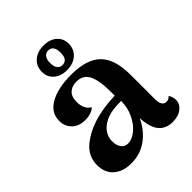

<svg xmlns="http://www.w3.org/2000/svg" viewBox="-209 -855 984 984"><g transform="rotate(-45 282.5 -363.0)"><path d="M559 -59Q559 -30 534 -10Q509 10 467 10Q419 10 392 -21.5Q365 -53 361 -124Q333 -63 283 -26.5Q233 10 167 10Q108 10 72 -21Q36 -52 36 -108Q36 -172 85 -213Q134 -254 209 -276Q274 -294 352 -296V-321Q352 -406 332 -446Q312 -486 263 -486Q231 -486 211 -467.5Q191 -449 191 -411Q191 -358 227 -337Q216 -326 197.5 -320Q179 -314 158 -314Q112 -314 85.5 -340Q59 -366 59 -406Q59 -465 116 -497.5Q173 -530 271 -530Q382 -530 433.5 -479Q485 -428 485 -313V-139Q485 -86 518 -86Q525 -86 533 -89.5Q541 -93 546 -100Q559 -81 559 -59ZM356 -254Q277 -254 238 -232Q210 -218 193.5 -194Q177 -170 177 -139Q177 -112 189.5 -93Q202 -74 227 -74Q256 -74 286 -98Q316 -122 336 -163.5Q356 -205 356 -254ZM374 -650Q373 -610 345 -585.5Q317 -561 272 -561Q228 -561 201 -584.5Q174 -608 174 -646Q174 -687 202.5 -711.5Q231 -736 276 -736Q320 -736 347 -712.5Q374 -689 374 -650ZM236 -648Q236 -623 246 -609.5Q256 -596 274 -596Q312 -596 312 -648Q312 -674 302.5 -687.5Q293 -701 274 -701Q256 -701 246 -687Q236 -673 236 -648Z"/></g></svg>

Font: Arima Madurai Black
Style: Regular
Weight: 900
Designer: Joana Correia and Natanael Gama
Foundry: NDISCOVER
Version: Version 1.019